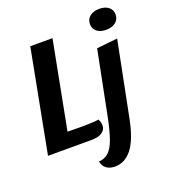

<svg xmlns="http://www.w3.org/2000/svg" viewBox="-164 -846 1021 1162"><g transform="rotate(-20 346.5 -265.0)"><path d="M177 -97Q203 -96 255 -96Q350 -96 378 -102Q389 -81 389 -61Q389 -33 365 -16.5Q341 0 295 0H16L142 -660H285ZM693 -664Q693 -632 669 -614Q645 -596 608 -596Q572 -596 549.5 -613.5Q527 -631 527 -662Q527 -694 551 -712Q575 -730 611 -730Q648 -730 670.5 -712.5Q693 -695 693 -664ZM376 200Q343 200 321.5 184.5Q300 169 294 138Q332 136 357.5 112Q383 88 401 37.5Q419 -13 437 -102L518 -510L652 -524L557 -46Q532 83 486.5 141.5Q441 200 376 200Z"/></g></svg>

Font: Sansita Medium Italic
Style: Regular
Weight: 500
Italic angle: -11°
Designer: Pablo Cosgaya
Foundry: Omnibus-Type
Version: Version 1.006